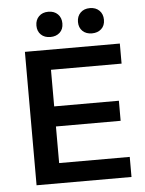

<svg xmlns="http://www.w3.org/2000/svg" viewBox="-52 -767 612 810"><g transform="rotate(-5 253.5 -362.5)"><path d="M183 -618Q158 -618 143 -632.5Q128 -647 128 -671Q128 -695 143 -710Q158 -725 183 -725Q208 -725 223 -710Q238 -695 238 -671Q238 -646 222.5 -632Q207 -618 183 -618ZM359 -618Q334 -618 319 -632.5Q304 -647 304 -671Q304 -695 319 -710Q334 -725 359 -725Q384 -725 399 -710Q414 -695 414 -671Q414 -646 398.5 -632Q383 -618 359 -618ZM472 -480H173V-325H447V-240H173V-85H472V0H70V-565H472Z"/></g></svg>

Font: MB Grotesk
Style: Regular
Weight: 400
Designer: Nawras Khrais
Foundry: Nawras Khrais
Version: Version 1.000;PS 001.000;hotconv 1.0.88;makeotf.lib2.5.64775